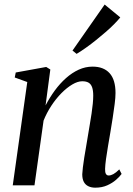

<svg xmlns="http://www.w3.org/2000/svg" viewBox="-20 -836 598 866"><path d="M185.5 -360.5Q204 -396 227.2 -427.8Q250.5 -459.5 277.8 -483.8Q305 -508 335.2 -521.8Q365.5 -535.5 397.5 -535.5Q447.5 -535.5 474.2 -506Q501 -476.5 501 -416.5Q501 -396.5 497.2 -366.8Q493.5 -337 488.2 -303.5Q483 -270 477.5 -237.5Q472.5 -208 467.2 -177Q462 -146 458.2 -119Q454.5 -92 454 -74.5Q453.5 -58.5 457.8 -51.5Q462 -44.5 470 -44.5Q480 -44.5 491.5 -50.8Q503 -57 518 -72L528.5 -51.5Q520 -39.5 503.5 -25Q487 -10.5 463.5 0Q440 10.5 409.5 10.5Q392 10.5 378.5 4Q365 -2.5 358 -15.8Q351 -29 351 -50Q351.5 -61.5 353.8 -81.2Q356 -101 360 -125.2Q364 -149.5 368.5 -175.5Q373 -201.5 377 -226.5Q381 -250.5 385.2 -275.5Q389.5 -300.5 393 -324Q396.5 -347.5 398.5 -368Q400.5 -388.5 400.5 -404.5Q400.5 -428 395.5 -442.2Q390.5 -456.5 379.8 -463Q369 -469.5 351 -469.5Q330.5 -469.5 306 -455Q281.5 -440.5 257 -415.8Q232.5 -391 211.5 -359Q190.5 -327 176.5 -292L135.5 0H37.5L103 -466L46.5 -486.5L51 -509L188.5 -534L207 -522.5ZM307 -608 452 -815.5 522.5 -757.5Q511.5 -744 494.8 -727Q478 -710 457 -691.8Q436 -673.5 413.2 -655.2Q390.5 -637 368 -621Q345.5 -605 325.5 -593Z"/></svg>

Font: Merriweather 96pt
Style: Italic
Weight: 400
Italic angle: -7.8°
Version: Version 2.101